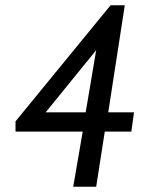

<svg xmlns="http://www.w3.org/2000/svg" viewBox="-20 -711 561 731"><path d="M455.1 -690.9 392.1 -283.2H490.2L480 -210H378.9L346.2 0H258.8L294.9 -210H39.1V-249L400.9 -690.9ZM153.8 -283.2H306.2L346.2 -520Z"/></svg>

Font: Myanmar Pyu Pro
Style: Regular
Weight: 400
Designer: Khon Soe Zaw Thu
Foundry: PaOh Unicode
Version: Version 2.00 April 29, 2017